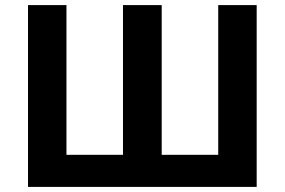

<svg xmlns="http://www.w3.org/2000/svg" viewBox="-20 -734 1118 754"><path d="M988 0H90V-714H241V-126H463V-714H615V-126H837V-714H988Z"/></svg>

Font: RS Noto Sans
Style: Bold
Weight: 700
Designer: Monotype Design Team
Foundry: Monotype Imaging Inc.
Version: Version 3.10